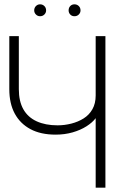

<svg xmlns="http://www.w3.org/2000/svg" viewBox="-20 -867 529 887"><path d="M165 -847Q154 -847 146 -839Q138 -831 138 -819Q138 -808 146 -800Q154 -792 165 -792Q177 -792 185 -800Q193 -808 193 -819Q193 -831 185 -839Q177 -847 165 -847ZM324 -847Q312 -847 304.5 -839Q297 -831 297 -819Q297 -808 304.5 -800Q312 -792 324 -792Q336 -792 344 -800Q352 -808 352 -819Q352 -831 344 -839Q336 -847 324 -847ZM467 -700H422V-426Q422 -389 407 -362.5Q392 -336 366.5 -320Q341 -304 309.5 -296Q278 -288 246 -288Q190 -288 149.5 -306.5Q109 -325 88 -362Q67 -399 67 -455V-700H23V-455Q23 -389 48 -342.5Q73 -296 120.5 -270.5Q168 -245 237 -245Q279 -245 315.5 -255.5Q352 -266 379.5 -283.5Q407 -301 422 -321V0H467Z"/></svg>

Font: Advent Pro Light
Style: Regular
Weight: 300
Version: Version 3.000